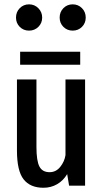

<svg xmlns="http://www.w3.org/2000/svg" viewBox="-20 -876 490 906"><path d="M55.5 -793Q55.5 -819.5 73.2 -837.5Q91 -855.5 117 -855.5Q143 -855.5 161 -837.2Q179 -819 179 -793Q179 -767 161 -749.2Q143 -731.5 117 -731.5Q91 -731.5 73.2 -749.2Q55.5 -767 55.5 -793ZM261.5 -793Q261.5 -819.5 279.2 -837.5Q297 -855.5 323 -855.5Q349 -855.5 366.8 -837.5Q384.5 -819.5 384.5 -793Q384.5 -767 366.8 -749.2Q349 -731.5 323 -731.5Q297 -731.5 279.2 -749.2Q261.5 -767 261.5 -793ZM75 -632H358.5V-570.5H75ZM185 10Q122.5 10 91.2 -30Q60 -70 60 -166V-501H152V-182.5Q152 -117 166 -90.2Q180 -63.5 214 -63.5Q244.5 -63.5 264.5 -88.8Q284.5 -114 289 -144V-501H381.5V0H306L297 -54.5Q278.5 -23.5 249.5 -6.8Q220.5 10 185 10Z"/></svg>

Font: League Mono Condensed
Style: Regular
Weight: 400
Width: 1
Designer: Tyler Finck
Foundry: The League of Moveable Type / Tyler Finck
Version: Version 2.210